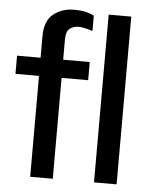

<svg xmlns="http://www.w3.org/2000/svg" viewBox="-52 -774 705 821"><g transform="rotate(5 300.0 -364.0)"><path d="M108 0V-433H7V-511H108V-604Q108 -669 144.5 -698.5Q181 -728 234 -728Q286 -728 319 -710V-644Q305 -649 287.5 -653Q270 -657 259 -657Q238 -657 221.5 -645.5Q205 -634 205 -596V-511H319V-433H205V0ZM382 0V-720H479V0Z"/></g></svg>

Font: Chivo Mono
Style: Regular
Weight: 400
Monospace: yes
Designer: Hector Gatti
Foundry: Omnibus-Type
Version: Version 1.008; ttfautohint (v1.8.4.7-5d5b)